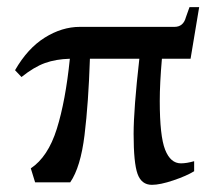

<svg xmlns="http://www.w3.org/2000/svg" viewBox="-20 -509 608 536"><path d="M485 -53Q501 -53 522 -59V-31Q501 -18 464 -5.5Q427 7 404 7Q375 7 364 -23.5Q353 -54 353 -135Q353 -204 369 -345H231Q227 -222 216 -132Q205 -42 176 0H78L66 -39Q114 -71 138.5 -149Q163 -227 175 -345Q136 -344 105.5 -333Q75 -322 40 -294L22 -313Q57 -374 105 -404Q153 -434 203 -434H467Q492 -434 499 -461L509 -489H536L512 -345H432Q426 -276 426 -227Q426 -129 441 -91Q456 -53 485 -53Z"/></svg>

Font: Ibarra Real Nova SemiBold
Style: Regular
Weight: 600
Designer: Jose Maria Ribagorda & Octavio Pardo
Foundry: Jose Maria Ribagorda
Version: Version 1.014